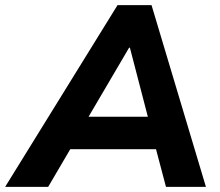

<svg xmlns="http://www.w3.org/2000/svg" viewBox="-62 -725 855 745"><path d="M-42 0 394 -705H526L737 0H582L532 -189L581 -146H171L234 -186L125 0ZM439 -540 264 -242 243 -272H550L520 -240L442 -540Z"/></svg>

Font: Nunito Sans 10pt ExtraBold
Style: Italic
Weight: 800
Italic angle: -9°
Designer: Vernon Adams
Foundry: Vernon Adams
Version: Version 3.101;gftools[0.9.27]